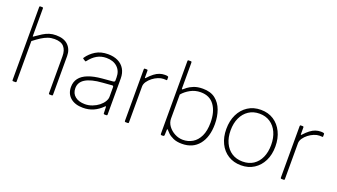

<svg xmlns="http://www.w3.org/2000/svg" viewBox="-63 -1261 3143 1789"><g transform="rotate(20 1508.0 -366.0)"><path d="M100 0Q91 0 91 -9V-733Q91 -742 99 -742H120Q128 -742 128 -734V-460Q128 -455 130 -454Q132 -453 136 -457Q174 -484 204 -502.5Q234 -521 264 -530.5Q294 -540 330 -540Q410 -540 451 -499Q492 -458 492 -393V-10Q492 0 483 0H461Q457 0 454.5 -2.5Q452 -5 452 -9V-377Q452 -436 423 -469Q394 -502 329 -502Q294 -502 264 -491.5Q234 -481 202.5 -461Q171 -441 131 -410V-9Q131 0 122 0H100Z M984 -72Q943 -31 896.5 -10.5Q850 10 794 10Q715 10 669.5 -29Q624 -68 624 -135Q624 -186 651.5 -222Q679 -258 734 -279.5Q789 -301 871 -308L976 -317Q984 -318 988.5 -321.5Q993 -325 993 -332V-363Q993 -427 952.5 -464.5Q912 -502 844 -502Q792 -502 751 -478.5Q710 -455 676 -410Q673 -406 671 -405Q669 -404 666 -406L642 -421Q640 -423 639.5 -425Q639 -427 642 -431Q674 -478 724.5 -509Q775 -540 846 -540Q903 -540 945 -519.5Q987 -499 1010 -460Q1033 -421 1033 -367V-10Q1033 -4 1030.5 -2Q1028 0 1023 0H1005Q1001 0 998.5 -2Q996 -4 996 -9L994 -70Q992 -82 984 -72ZM993 -266Q993 -282 979 -280L890 -273Q831 -269 788.5 -258Q746 -247 719 -230Q692 -213 679 -190Q666 -167 666 -138Q666 -86 702.5 -57Q739 -28 800 -28Q837 -28 872.5 -41.5Q908 -55 936 -77Q964 -100 978.5 -124.5Q993 -149 993 -171V-266Z M1214 0Q1210 0 1207.5 -2.5Q1205 -5 1205 -9V-521Q1205 -530 1213 -530H1234Q1242 -530 1242 -522V-454Q1242 -449 1244 -448Q1246 -447 1250 -451Q1280 -484 1306 -503.5Q1332 -523 1357 -531.5Q1382 -540 1409 -540Q1444 -540 1444 -530V-504Q1444 -499 1439 -499Q1435 -499 1428.5 -499.5Q1422 -500 1409 -500Q1385 -500 1356.5 -488.5Q1328 -477 1303 -457.5Q1278 -438 1261.5 -414Q1245 -390 1245 -365V-9Q1245 0 1236 0H1214Z M1572 0Q1566 0 1563.5 -3Q1561 -6 1561 -13V-732Q1561 -742 1570 -742H1593Q1601 -742 1601 -731V-478Q1601 -468 1604 -467.5Q1607 -467 1614 -473Q1619 -478 1639.5 -494Q1660 -510 1696.5 -525Q1733 -540 1786 -540Q1863 -540 1910.5 -503Q1958 -466 1980.5 -404Q2003 -342 2003 -267Q2003 -139 1943 -64.5Q1883 10 1775 10Q1724 10 1689.5 -5.5Q1655 -21 1635.5 -40Q1616 -59 1610 -67Q1606 -72 1603 -71.5Q1600 -71 1600 -64L1598 -13Q1598 0 1583 0ZM1601 -177Q1601 -137 1626 -103Q1651 -69 1690 -48.5Q1729 -28 1771 -28Q1823 -28 1866 -53.5Q1909 -79 1934.5 -132Q1960 -185 1960 -267Q1960 -374 1914 -438Q1868 -502 1779 -502Q1724 -502 1677.5 -476.5Q1631 -451 1601 -415Z M2361 10Q2288 10 2233 -24.5Q2178 -59 2148 -120.5Q2118 -182 2118 -262Q2118 -344 2148.5 -406.5Q2179 -469 2234 -504.5Q2289 -540 2362 -540Q2435 -540 2489 -505Q2543 -470 2573.5 -407.5Q2604 -345 2604 -264Q2604 -183 2573.5 -121.5Q2543 -60 2488.5 -25Q2434 10 2361 10ZM2363 -28Q2425 -28 2469.5 -57.5Q2514 -87 2538 -140Q2562 -193 2562 -264Q2562 -335 2537.5 -388.5Q2513 -442 2468 -472Q2423 -502 2362 -502Q2301 -502 2255.5 -472Q2210 -442 2185 -388.5Q2160 -335 2160 -264Q2160 -194 2185 -140.5Q2210 -87 2255.5 -57.5Q2301 -28 2363 -28Z M2760 0Q2756 0 2753.5 -2.5Q2751 -5 2751 -9V-521Q2751 -530 2759 -530H2780Q2788 -530 2788 -522V-454Q2788 -449 2790 -448Q2792 -447 2796 -451Q2826 -484 2852 -503.5Q2878 -523 2903 -531.5Q2928 -540 2955 -540Q2990 -540 2990 -530V-504Q2990 -499 2985 -499Q2981 -499 2974.5 -499.5Q2968 -500 2955 -500Q2931 -500 2902.5 -488.5Q2874 -477 2849 -457.5Q2824 -438 2807.5 -414Q2791 -390 2791 -365V-9Q2791 0 2782 0H2760Z"/></g></svg>

Font: Libre Franklin Thin Thin
Style: Regular
Weight: 250
Version: Version 3.000